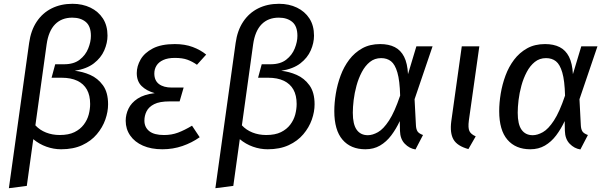

<svg xmlns="http://www.w3.org/2000/svg" viewBox="-20 -770 3178 1006"><path d="M359.9 -750.1Q412.1 -750.1 453.7 -730.1Q495.3 -710.1 519.3 -673.1Q543.3 -636 543.3 -583.1Q543.3 -545.1 526.3 -506.1Q509.4 -467.2 471.9 -438.1Q434.4 -409.1 371.4 -399.1Q412.4 -395.1 452.4 -377.6Q492.4 -360.1 519.3 -323.2Q546.3 -286.2 546.3 -223.3Q546.3 -184.3 531.8 -143.2Q517.3 -102.1 487.3 -66.6Q457.3 -31 410.8 -9.5Q364.3 12.1 300.2 12.1Q261.2 12.1 223.2 -1.4Q185.3 -14.9 154.4 -40.8L120.4 204L26.5 216.1L132.5 -544.1Q141.5 -610.1 172.1 -656.1Q202.6 -702.1 250.7 -726.1Q298.8 -750.1 359.9 -750.1ZM358.8 -677.5Q303.1 -677.5 268.7 -642.7Q234.4 -607.8 224.4 -538.1L165.4 -113.3Q188.3 -88.5 221.2 -75.6Q254 -62.6 292.9 -62.6Q339.7 -62.6 370.1 -77.6Q400.5 -92.6 418.9 -117Q437.4 -141.5 444.9 -169.9Q452.3 -198.4 452.3 -225.3Q452.3 -270.2 435.4 -300.5Q418.4 -330.9 385.1 -346.8Q351.7 -362.7 303 -362.7H250.2L269.3 -433.3H315.9Q366.7 -433.3 397.5 -457.2Q428.4 -481.2 442.3 -516.1Q456.3 -551 456.3 -581.9Q456.3 -632.7 429.4 -655.1Q402.6 -677.5 358.8 -677.5Z M830.9 12.1Q771.9 12.1 728.8 -6.9Q685.7 -25.9 662.2 -59.9Q638.6 -93.9 638.6 -137Q638.6 -170.1 653.2 -200.6Q667.7 -231.1 700.8 -253.1Q733.8 -275.1 790.7 -282Q747.7 -294 722.1 -319.1Q696.6 -344.1 696.6 -387.1Q696.6 -423.2 716.7 -458.2Q736.8 -493.2 780.8 -516.2Q824.9 -539.1 895.9 -539.1Q949 -539.1 990.1 -523.6Q1031.2 -508.1 1060.3 -484L1012 -430.6Q988 -447.6 962 -457.1Q936 -466.6 896.1 -466.6Q859.3 -466.6 835.4 -455.6Q811.5 -444.7 800 -426.2Q788.6 -407.8 788.6 -384.9Q788.6 -348.1 812.9 -329.6Q837.3 -311.2 880.1 -311.2H942.2L921.1 -238.7H868Q816.3 -238.7 787.9 -224.3Q759.5 -209.9 748.1 -187Q736.6 -164.1 736.6 -138.2Q736.6 -103.4 762 -82.9Q787.4 -62.5 839.3 -62.5Q879.2 -62.5 912.6 -75Q946.1 -87.5 986.1 -111.4L1026.3 -51Q985.3 -21.9 935.7 -4.9Q886.1 12.1 830.9 12.1Z M1441.9 -750.1Q1494.1 -750.1 1535.7 -730.1Q1577.3 -710.1 1601.3 -673.1Q1625.3 -636 1625.3 -583.1Q1625.3 -545.1 1608.3 -506.1Q1591.4 -467.2 1553.9 -438.1Q1516.4 -409.1 1453.4 -399.1Q1494.4 -395.1 1534.4 -377.6Q1574.4 -360.1 1601.3 -323.2Q1628.3 -286.2 1628.3 -223.3Q1628.3 -184.3 1613.8 -143.2Q1599.3 -102.1 1569.3 -66.6Q1539.3 -31 1492.8 -9.5Q1446.3 12.1 1382.2 12.1Q1343.2 12.1 1305.2 -1.4Q1267.3 -14.9 1236.4 -40.8L1202.4 204L1108.5 216.1L1214.5 -544.1Q1223.5 -610.1 1254.1 -656.1Q1284.6 -702.1 1332.7 -726.1Q1380.8 -750.1 1441.9 -750.1ZM1440.8 -677.5Q1385.1 -677.5 1350.7 -642.7Q1316.4 -607.8 1306.4 -538.1L1247.4 -113.3Q1270.3 -88.5 1303.2 -75.6Q1336 -62.6 1374.9 -62.6Q1421.7 -62.6 1452.1 -77.6Q1482.5 -92.6 1500.9 -117Q1519.4 -141.5 1526.9 -169.9Q1534.3 -198.4 1534.3 -225.3Q1534.3 -270.2 1517.4 -300.5Q1500.4 -330.9 1467.1 -346.8Q1433.7 -362.7 1385 -362.7H1332.2L1351.3 -433.3H1397.9Q1448.7 -433.3 1479.5 -457.2Q1510.4 -481.2 1524.3 -516.1Q1538.3 -551 1538.3 -581.9Q1538.3 -632.7 1511.4 -655.1Q1484.6 -677.5 1440.8 -677.5Z M1971.9 -539.1Q2016.9 -539.1 2048.4 -523.1Q2079.8 -507.1 2097.3 -472.7Q2114.8 -438.2 2117.8 -381.4L2161.6 -527.1H2246.4L2152.2 -250.1L2159.3 -113.6Q2160.3 -93.5 2167.3 -82Q2174.4 -70.5 2196.4 -62.6L2157 13.1Q2124.8 8 2100.8 -16.9Q2076.7 -41.9 2075.7 -84.9L2074.7 -135.6Q2055.6 -94.6 2030.1 -60.7Q2004.6 -26.8 1971.1 -7.3Q1937.7 12.1 1894.7 12.1Q1817.7 12.1 1774.7 -38Q1731.6 -88 1731.6 -188.1Q1731.6 -231.1 1739.6 -279.6Q1747.6 -328.1 1764.7 -374.2Q1781.7 -420.2 1809.7 -457.2Q1837.7 -494.2 1877.8 -516.7Q1917.8 -539.1 1971.9 -539.1ZM1977 -465.5Q1943.1 -465.5 1918.2 -445.5Q1893.3 -425.6 1875.9 -392.6Q1858.5 -359.7 1848 -321.3Q1837.5 -282.9 1833 -245.5Q1828.6 -208.1 1828.6 -179.2Q1828.6 -118.4 1849 -90Q1869.4 -61.6 1907.2 -61.6Q1932.2 -61.6 1960.5 -77.6Q1988.9 -93.5 2018.3 -138.4Q2047.7 -183.3 2076.6 -269.1Q2074.6 -347.8 2062.1 -390.2Q2049.7 -432.6 2028.8 -449Q2007.9 -465.5 1977 -465.5Z M2399.5 -527.1H2491.5L2436.6 -138.6Q2431.6 -99.7 2439.6 -83.1Q2447.5 -66.6 2472.5 -55.6L2434.2 11.1Q2375.9 -4.9 2356.2 -39Q2336.5 -73.1 2344.5 -134.4Z M2835.9 -539.1Q2880.9 -539.1 2912.4 -523.1Q2943.8 -507.1 2961.3 -472.7Q2978.8 -438.2 2981.8 -381.4L3025.6 -527.1H3110.4L3016.2 -250.1L3023.3 -113.6Q3024.3 -93.5 3031.3 -82Q3038.4 -70.5 3060.4 -62.6L3021 13.1Q2988.8 8 2964.8 -16.9Q2940.7 -41.9 2939.7 -84.9L2938.7 -135.6Q2919.6 -94.6 2894.1 -60.7Q2868.6 -26.8 2835.1 -7.3Q2801.7 12.1 2758.7 12.1Q2681.7 12.1 2638.7 -38Q2595.6 -88 2595.6 -188.1Q2595.6 -231.1 2603.6 -279.6Q2611.6 -328.1 2628.7 -374.2Q2645.7 -420.2 2673.7 -457.2Q2701.7 -494.2 2741.8 -516.7Q2781.8 -539.1 2835.9 -539.1ZM2841 -465.5Q2807.1 -465.5 2782.2 -445.5Q2757.3 -425.6 2739.9 -392.6Q2722.5 -359.7 2712 -321.3Q2701.5 -282.9 2697 -245.5Q2692.6 -208.1 2692.6 -179.2Q2692.6 -118.4 2713 -90Q2733.4 -61.6 2771.2 -61.6Q2796.2 -61.6 2824.5 -77.6Q2852.9 -93.5 2882.3 -138.4Q2911.7 -183.3 2940.6 -269.1Q2938.6 -347.8 2926.1 -390.2Q2913.7 -432.6 2892.8 -449Q2871.9 -465.5 2841 -465.5Z"/></svg>

Font: Fira Sans Variable
Style: Italic
Weight: 397
Italic angle: -8°
Designer: Carrois Corporate & Edenspiekermann AG
Foundry: Carrois Corporate GbR & Edenspiekermann AG
Version: Version 4.202